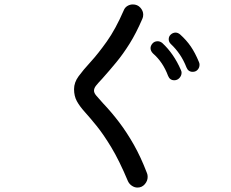

<svg xmlns="http://www.w3.org/2000/svg" viewBox="-20 -812 1040 866"><path d="M600 34Q587 34 575 26Q563 18 557 5Q518 -88 482 -147.5Q446 -207 415.5 -244.5Q385 -282 362 -307.5Q339 -333 326.5 -356Q314 -379 314 -410Q314 -440 334.5 -468Q355 -496 388.5 -532.5Q422 -569 461.5 -624.5Q501 -680 538 -765Q543 -778 554.5 -785Q566 -792 579 -792Q600 -792 613 -777.5Q626 -763 626 -746Q626 -735 622 -727Q594 -662 564.5 -615Q535 -568 504.5 -531Q474 -494 441 -457Q422 -437 413 -425.5Q404 -414 404 -403Q404 -393 414 -381Q424 -369 444 -347Q483 -306 517.5 -260.5Q552 -215 583.5 -159.5Q615 -104 643 -31Q646 -24 646 -14Q646 4 633 19Q620 34 600 34ZM849 -488Q829 -488 821 -508Q797 -570 750 -614Q741 -623 741 -635Q741 -647 749 -655Q759 -665 772 -665Q782 -665 792 -657Q821 -631 840.5 -602.5Q860 -574 877 -533Q880 -527 880 -520Q880 -507 871.5 -497.5Q863 -488 849 -488ZM766 -450Q746 -450 738 -470Q715 -532 670 -571Q659 -582 659 -595Q659 -605 667 -615Q676 -626 691 -626Q702 -626 712 -618Q764 -570 796 -496Q799 -490 799 -484Q799 -471 789.5 -460.5Q780 -450 766 -450Z"/></svg>

Font: Kiwi Maru Medium
Style: Regular
Weight: 500
Designer: Hiroki-Chan
Version: Version 1.100